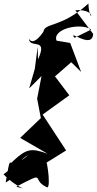

<svg xmlns="http://www.w3.org/2000/svg" viewBox="-107 -853 547 1086"><path d="M314 -639C275 -692 414 -570 420 -661L319 -795C454 -805 399 -697 393 -833C239 -692 144 -728 138 -671C170 -728 90 -574 57 -634C59 -574 168 -647 108 -517L106 -588L90 -464L58 -353L128 -423L103 -295L124 -185L7 -73L163 17C72 -16 44 -14 -33 58C-56 90 -47 14 -75 179C3 141 -30 66 55 23L-87 133C-7 216 68 224 -15 203C166 109 62 163 160 207C185 206 151 -5 148 70L140 77L267 -2L134 -205L285 -314L204 -421L296 -501L352 -446L290 -610L213 -623C187 -689 348 -727 409 -686Z"/></svg>

Font: Asimov Silicon
Style: Regular
Weight: 400
Designer: Google
Version: Version 2.000980; 2014